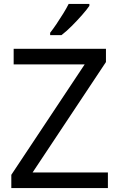

<svg xmlns="http://www.w3.org/2000/svg" viewBox="-20 -964 612 984"><path d="M533 0H38V-68L414 -634H50V-714H523V-646L147 -80H533ZM438 -934Q426 -916 401 -887.5Q376 -859 347.5 -830.5Q319 -802 295 -784H237V-796Q252 -815 269.5 -841Q287 -867 304 -894.5Q321 -922 332 -944H438Z"/></svg>

Font: Noto Sans Warang Citi
Style: Regular
Weight: 400
Designer: Mangu Purty
Foundry: Mangu Purty
Version: Version 3.002; ttfautohint (v1.8.4.7-5d5b)